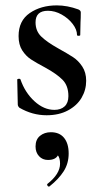

<svg xmlns="http://www.w3.org/2000/svg" viewBox="-20 -417 377 713"><path d="M195 -238Q231 -218 251 -205Q271 -192 285.5 -170Q300 -148 300 -117Q300 -83 283 -54Q266 -25 232.5 -7Q199 11 153 11Q100 11 52 -17Q46 -23 46 -29L44 -121Q44 -124 49.5 -124.5Q55 -125 56 -122Q73 -73 108 -41Q143 -9 182 -9Q206 -9 220 -22Q234 -35 234 -60Q234 -99 212 -121Q190 -143 148 -166Q114 -184 95 -196.5Q76 -209 62.5 -230Q49 -251 49 -283Q49 -340 90.5 -368.5Q132 -397 191 -397Q230 -397 271 -382Q280 -378 280 -371Q280 -348 279 -335L278 -287Q278 -284 272 -284Q266 -284 266 -287Q266 -307 250 -328Q234 -349 209 -363Q184 -377 158 -377Q112 -377 112 -334Q112 -302 133 -281.5Q154 -261 195 -238ZM235 153Q235 190 216.5 219Q198 248 164 275L162 276Q158 276 156 272Q154 268 156 266Q203 229 203 191Q203 170 195 160Q186 177 158 177Q138 177 125 163Q112 149 112 127Q112 101 128.5 87.5Q145 74 169 74Q201 74 218 95Q235 116 235 153Z"/></svg>

Font: Cormorant Garamond SemiBold
Style: Regular
Weight: 600
Designer: Christian Thalmann (Catharsis Fonts)
Version: Version 3.000